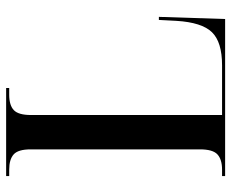

<svg xmlns="http://www.w3.org/2000/svg" viewBox="-84 -670 754 626"><g transform="rotate(-90 293.0 -357.0)"><path d="M32 0V-10H53Q86 -10 102.5 -25Q119 -40 119 -82V-634Q119 -675 102.5 -689.5Q86 -704 53 -704H32V-714H319V-704H297Q263 -704 247 -689Q231 -674 231 -633V-10H393Q469 -10 501 -43Q533 -76 538 -159L541 -216H551L544 0Z"/></g></svg>

Font: Noto Serif Display SemiCondensed Medium
Style: Regular
Weight: 500
Width: 4
Designer: Monotype Design Team
Foundry: Monotype Imaging Inc.
Version: Version 2.009